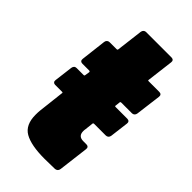

<svg xmlns="http://www.w3.org/2000/svg" viewBox="-206 -716 780 780"><g transform="rotate(45 183.5 -326.0)"><path d="M325 -241H259Q253 -241 253 -236L249 -200Q248 -196 248 -189Q248 -160 277 -160H295Q302 -160 305.5 -156Q309 -152 308 -145L292 -15Q290 -1 276 1L216 2Q139 2 101.5 -19.5Q64 -41 64 -99Q64 -114 65 -123L78 -236Q80 -241 74 -241H34Q28 -241 24.5 -245Q21 -249 22 -256L32 -336Q33 -343 37 -347Q41 -351 48 -351H88Q93 -351 93 -356L96 -375Q96 -380 91 -380H52Q45 -380 41.5 -384Q38 -388 39 -395L52 -505Q53 -512 57.5 -516Q62 -520 69 -520H108Q114 -520 114 -525L128 -639Q129 -646 133.5 -650Q138 -654 144 -654H290Q297 -654 300.5 -650Q304 -646 303 -639L289 -525Q287 -520 293 -520H354Q361 -520 364.5 -516Q368 -512 367 -505L353 -395Q352 -388 347.5 -384Q343 -380 337 -380H276Q270 -380 270 -375L268 -356Q266 -351 272 -351H339Q346 -351 349.5 -347Q353 -343 352 -336L342 -256Q341 -249 336.5 -245Q332 -241 325 -241Z"/></g></svg>

Font: Barlow Semi Condensed Black
Style: Italic
Weight: 900
Width: 4
Italic angle: -7°
Designer: Jeremy Tribby
Foundry: Tribby Type
Version: Version 1.408